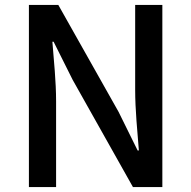

<svg xmlns="http://www.w3.org/2000/svg" viewBox="-20 -757 774 777"><path d="M97 0H207V-347C207 -427 198 -512 192 -588H197L274 -434L518 0H637V-737H527V-393C527 -313 536 -224 542 -148H537L460 -304L216 -737H97Z"/></svg>

Font: Noto Sans HK Medium
Style: Regular
Weight: 500
Designer: Ryoko NISHIZUKA 西塚涼子 (kana, bopomofo & ideographs); Paul D. Hunt (Latin, Greek & Cyrillic); Sandoll Communications 산돌커뮤니
Foundry: Adobe
Version: Version 2.002;hotconv 1.0.116;makeotfexe 2.5.65601